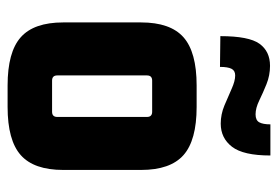

<svg xmlns="http://www.w3.org/2000/svg" viewBox="-136 -604 749 518"><g transform="rotate(90 239.0 -344.5)"><path d="M281 -380H197Q183 -380 183 -366V-124Q183 -110 197 -110H281Q295 -110 295 -124V-366Q295 -380 281 -380ZM40 -140V-350Q40 -429 80 -464.5Q120 -500 210 -500H268Q358 -500 398 -464.5Q438 -429 438 -350V-140Q438 -61 398 -25.5Q358 10 268 10H210Q120 10 80 -25.5Q40 -61 40 -140ZM160 -563 77 -564Q77 -641 97.5 -669.5Q118 -698 157 -698Q183 -698 206.5 -688.5Q230 -679 250.5 -669Q271 -659 288 -659Q304 -659 309.5 -669Q315 -679 315 -699H399Q399 -626 375.5 -595.5Q352 -565 313 -565Q288 -565 264 -575Q240 -585 219 -594.5Q198 -604 183 -604Q170 -604 165 -594Q160 -584 160 -563Z"/></g></svg>

Font: Gemunu Libre ExtraLight ExtraBold
Style: Regular
Weight: 800
Version: Version 1.100